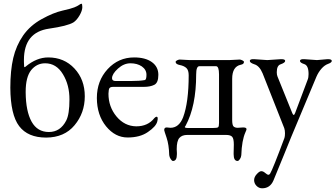

<svg xmlns="http://www.w3.org/2000/svg" viewBox="-20 -721 1793 1026"><path d="M221.2 -382.8Q176.3 -382.8 146.5 -346.2Q117.2 -309.1 117.2 -231V-226.1Q118.2 -126 148.9 -70.8Q179.7 -15.6 241.2 -15.6Q302.7 -15.6 334 -77.1Q351.1 -110.4 351.1 -188.5Q351.6 -266.6 316.4 -324.2Q281.2 -382.8 221.2 -382.8ZM237.8 -414.1Q322.8 -414.1 377.9 -355Q433.1 -295.9 433.1 -206.5Q433.1 -117.2 378.4 -51.8Q324.2 13.7 226.6 14.2Q128.9 14.2 82.5 -46.9Q36.1 -107.9 35.2 -252Q35.2 -344.7 50.8 -411.1Q66.4 -477.5 103.5 -531.2Q141.1 -585 203.1 -619.1Q265.1 -653.3 313 -664.1Q360.8 -674.8 377 -681.6Q393.1 -688 401.9 -694.3Q410.6 -700.7 415.5 -701.2Q419.9 -701.2 419.9 -682.6Q419.9 -664.1 404.8 -638.2Q389.6 -612.3 372.1 -601.1Q339.8 -582 242.2 -567.9Q108.4 -548.8 107.9 -401.9V-389.2Q107.9 -374 108.9 -367.2Q109.4 -357.4 118.2 -366.2Q176.3 -414.1 237.8 -414.1Z M578.6 -303.2Q578.6 -288.1 597.7 -288.1H679.7Q726.6 -288.1 752.9 -293Q762.7 -293.9 762.7 -321.3Q762.7 -348.6 737.8 -366.2Q712.9 -382.8 677.2 -382.8Q641.6 -382.8 610.4 -354.5Q579.1 -326.2 578.6 -303.2ZM696.8 -414.1Q756.8 -414.1 791.5 -389.2Q826.2 -364.3 826.2 -321.3Q826.2 -278.3 804.2 -267.6Q782.7 -256.8 748.5 -256.8H585Q570.8 -256.8 565.4 -250.5Q560.1 -244.1 559.6 -220.2Q559.6 -150.4 602.5 -98.6Q645.5 -46.9 708 -45.9Q770.5 -45.9 804.7 -89.8Q811.5 -96.7 815.9 -97.2Q827.1 -97.7 820.3 -71.3Q813.5 -44.9 770.5 -15.6Q728.5 13.7 662.1 13.7Q595.7 13.7 546.9 -45.9Q498 -106 497.6 -197.3Q497.6 -289.1 555.2 -351.6Q612.8 -414.1 696.8 -414.1Z M982.4 -37.1H1119.6Q1140.6 -37.1 1145.5 -41Q1150.4 -44.9 1150.4 -64V-323.2Q1150.4 -367.2 1134.3 -367.2H1045.4Q1028.3 -367.2 1028.3 -323.2Q1028.3 -153.3 971.7 -48.8Q960 -37.1 982.4 -37.1ZM988.3 -318.8Q988.3 -345.7 976.1 -357.4Q963.4 -369.1 940.9 -373.5Q918.5 -377.9 918.5 -390.1Q918.5 -395 926.8 -398.9Q935.1 -402.8 940.4 -402.8L994.6 -399.9H1203.6L1261.2 -402.8Q1265.6 -402.8 1274.4 -398.9Q1283.2 -395 1283.7 -390.1Q1283.7 -377.9 1266.6 -375Q1220.7 -365.2 1220.7 -299.8V-80.1Q1220.7 -51.8 1228.5 -44.9Q1236.3 -38.1 1250.5 -38.1L1279.3 -40Q1297.4 -40 1297.4 -30.8Q1297.4 -26.9 1291.5 -14.2Q1272 29.3 1269.5 107.9Q1268.6 119.1 1262.2 128.9Q1255.9 138.7 1249.5 139.2Q1228.5 139.2 1228.5 103V96.2Q1229.5 83 1229.5 51.8Q1229.5 20.5 1221.2 10.7Q1212.9 0 1187.5 0H980.5Q952.6 0 938.5 16.1Q924.3 32.2 924.3 76.2L925.3 96.2V103Q925.3 139.2 904.3 139.2Q898.4 138.7 892.1 128.9Q885.7 119.1 884.3 107.9Q882.8 51.8 870.1 14.6Q857.4 -22.5 857.4 -25.9Q857.4 -40 870.6 -40L890.6 -38.1Q936.5 -38.1 958.5 -94.2Q988.3 -174.3 988.3 -318.8Z M1732.9 -404.8Q1752.9 -404.8 1752.9 -395.5Q1752.9 -386.7 1733.9 -379.9Q1714.4 -373 1697.8 -354Q1681.2 -335 1670.9 -311L1535.2 13.2Q1534.2 15.1 1498 105Q1461.9 194.8 1440.9 244.1Q1422.9 285.2 1380.9 285.2Q1363.8 285.2 1351.1 272.5Q1338.4 259.8 1337.9 242.2Q1337.9 224.6 1352.1 209.5Q1366.2 193.8 1376 193.8Q1385.7 193.4 1397 203.1Q1408.2 212.9 1414.1 212.9Q1419.9 212.9 1423.8 206.1Q1437 185.1 1500 16.1Q1502.9 7.3 1502.9 -8.8Q1502.9 -24.9 1499 -36.1L1383.3 -329.1Q1366.2 -370.1 1337.9 -377.9Q1314.9 -385.7 1314.9 -395.5Q1314.9 -405.3 1335 -404.8H1337.9L1408.2 -399.9L1481 -404.8H1483.9Q1503.9 -404.8 1503.9 -395.5Q1503.9 -386.2 1481 -377.9Q1459 -372.1 1459 -335Q1459 -320.8 1462.9 -312L1542 -116.2Q1549.8 -97.2 1557.1 -117.2L1624 -294.9Q1628.9 -306.2 1628.9 -325.2Q1628.9 -371.1 1606 -378.4Q1583 -385.7 1583 -395.5Q1583 -405.3 1603 -404.8H1606L1673.8 -399.9L1730 -404.8Z"/></svg>

Font: EBGaramond
Style: Regular
Weight: 400
Version: Version 000.012g